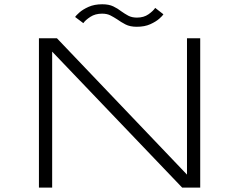

<svg xmlns="http://www.w3.org/2000/svg" viewBox="-20 -880 1140 900"><path d="M162.5 -0.5V-700.5H247L856.5 -61.5V-700.5H918.5V-0.5H834L224.5 -638V-0.5ZM621 -754.5Q589.5 -754.5 568.2 -765.5Q547 -776.5 529 -789.5Q513.5 -799.5 497.5 -807.8Q481.5 -816 458.5 -816Q426.5 -816 403.5 -801Q380.5 -786 370.5 -771.5L332 -800.5Q336 -807 352.2 -821.5Q368.5 -836 395.5 -848Q422.5 -860 459.5 -860Q490.5 -860 511.2 -850Q532 -840 548.5 -827Q564.5 -815.5 581.2 -806.5Q598 -797.5 622 -797.5Q654 -797.5 676 -813Q698 -828.5 707.5 -843L746 -813Q742.5 -806.5 726.8 -792.5Q711 -778.5 684.5 -766.5Q658 -754.5 621 -754.5Z"/></svg>

Font: Trispace Expanded ExtraLight
Style: Regular
Weight: 200
Width: 7
Designer: Tyler Finck
Foundry: Etcetera Type Company
Version: Version 1.210; ttfautohint (v1.8.3)